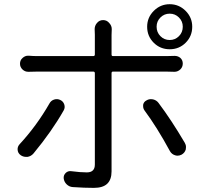

<svg xmlns="http://www.w3.org/2000/svg" viewBox="-20 -869 1003 932"><path d="M803.7 -802.7Q777.3 -802.7 758.8 -784.2Q740.2 -765.6 740.2 -739.3Q740.2 -711.9 758.8 -693.4Q777.3 -674.8 803.7 -674.8Q830.1 -674.8 848.6 -693.4Q867.2 -711.9 867.2 -739.3Q867.2 -765.6 848.6 -784.2Q830.1 -802.7 803.7 -802.7ZM803.7 -629.9Q757.8 -629.9 726.1 -661.6Q694.3 -693.4 694.3 -739.3Q694.3 -784.2 726.6 -816.4Q758.8 -848.6 803.7 -848.6Q848.6 -848.6 880.9 -816.4Q913.1 -784.2 913.1 -739.3Q913.1 -693.4 881.3 -661.6Q849.6 -629.9 803.7 -629.9ZM219.7 -366.2Q227.5 -380.9 242.7 -385.7Q257.8 -390.6 272.5 -383.8Q287.1 -377 292 -361.8Q296.9 -346.7 289.1 -333Q231.4 -231.4 142.6 -124Q130.9 -110.4 113.3 -107.4Q110.4 -107.4 107.4 -107.4Q92.8 -107.4 81.1 -115.2Q65.4 -126 65.4 -144.5Q65.4 -158.2 75.2 -168.9Q158.2 -258.8 219.7 -366.2ZM786.1 -521.5H528.3Q521.5 -521.5 521.5 -513.7V-37.1Q521.5 2.9 500.5 22.9Q479.5 43 435.5 43Q389.6 43 333 39.1Q316.4 38.1 303.7 25.9Q291 13.7 289.1 -3.9Q288.1 -18.6 298.8 -29.3Q309.6 -40 325.2 -38.1Q370.1 -32.2 401.4 -32.2Q440.4 -32.2 440.4 -70.3V-513.7Q440.4 -521.5 432.6 -521.5H162.1Q140.6 -521.5 119.1 -520.5Q118.2 -520.5 117.2 -520.5Q101.6 -520.5 89.8 -531.2Q77.1 -543 77.1 -559.6Q77.1 -577.1 89.8 -587.9Q101.6 -598.6 116.2 -598.6Q118.2 -598.6 119.1 -598.6Q140.6 -596.7 162.1 -596.7H432.6Q440.4 -596.7 440.4 -604.5V-700.2L439.5 -727.5Q439.5 -744.1 450.2 -756.8Q461.9 -771.5 480.5 -771.5Q499 -771.5 510.7 -756.8Q522.5 -744.1 522.5 -727.5L521.5 -699.2V-604.5Q521.5 -596.7 528.3 -596.7H785.2Q806.6 -596.7 826.2 -597.7Q827.1 -597.7 828.1 -597.7Q843.8 -597.7 855.5 -587.9Q867.2 -577.1 867.2 -560.5Q867.2 -543.9 855.5 -532.2Q842.8 -520.5 827.1 -520.5Q826.2 -520.5 826.2 -520.5Q811.5 -521.5 786.1 -521.5ZM680.7 -334Q674.8 -342.8 674.8 -353.5Q674.8 -356.4 674.8 -360.4Q677.7 -375 691.4 -381.8Q701.2 -387.7 712.9 -387.7Q717.8 -387.7 722.7 -386.7Q739.3 -382.8 749 -370.1Q811.5 -287.1 877 -175.8Q882.8 -166 882.8 -155.3Q882.8 -149.4 881.8 -143.6Q877 -127 861.3 -118.2Q851.6 -113.3 841.8 -113.3Q835.9 -113.3 830.1 -115.2Q813.5 -120.1 804.7 -135.7Q742.2 -251 680.7 -334Z"/></svg>

Font: Gen Jyuu Gothic P Regular
Style: Regular
Weight: 400
Designer: [Source Han Sans]
Ryoko NISHIZUKA  (kana & ideographs); Paul D. Hunt (Latin, Greek & Cyrillic); Wenlong ZHANG  (bopomofo
Version: Version 1.002.20150607